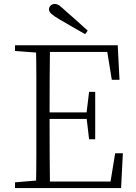

<svg xmlns="http://www.w3.org/2000/svg" viewBox="-20 -952 686 972"><path d="M424 -797 411 -779Q378 -798 345.5 -816.5Q313 -835 281 -854Q252 -871 240 -882Q228 -893 228 -905Q228 -916 236.5 -924Q245 -932 258 -932Q269 -932 281 -923.5Q293 -915 315 -894Q341 -872 368.5 -847Q396 -822 424 -797ZM56 0V-29L188 -40H198V0ZM162 0Q164 -83 164 -166Q164 -249 164 -333V-390Q164 -474 164 -557.5Q164 -641 162 -723H233Q232 -641 231.5 -556Q231 -471 231 -377V-357Q231 -255 231.5 -169Q232 -83 233 0ZM198 0V-33H569L536 -11L563 -176H602L593 0ZM198 -350V-383H436V-350ZM431 -247 418 -358V-379L431 -487H462V-247ZM56 -694V-723H198V-684H188ZM546 -548 519 -714 553 -689H198V-723H576L585 -548Z"/></svg>

Font: Noto Serif SC ExtraLight
Style: Regular
Weight: 200
Designer: Ryoko NISHIZUKA 西塚涼子 (kana & ideographs); Frank Grießhammer (Latin, Greek & Cyrillic); Wenlong ZHANG 张文龙 (bopomofo); San
Foundry: Adobe
Version: Version 2.002-H1;hotconv 1.1.0;makeotfexe 2.6.0